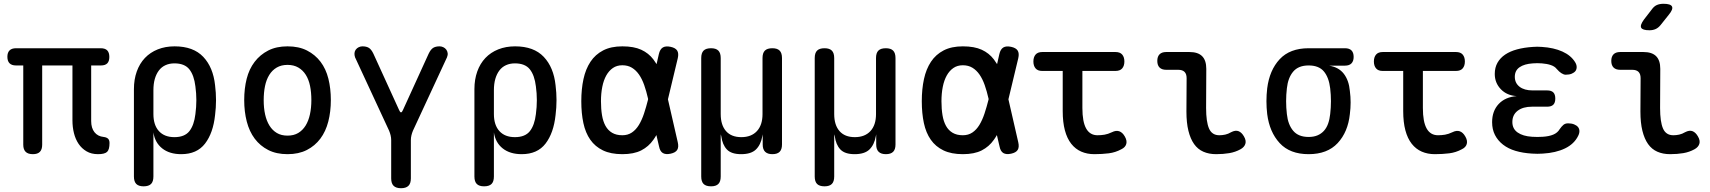

<svg xmlns="http://www.w3.org/2000/svg" viewBox="-20 -805 9040 1015"><path d="M498 10Q463 10 437.5 -5Q412 -20 395.5 -44.5Q379 -69 371 -101Q363 -133 363 -168V-459H203V-40Q203 -15 191 -2.5Q179 10 154 10Q128 10 115.5 -2.5Q103 -15 103 -40V-459H64Q42 -459 30.5 -470.5Q19 -482 19 -505Q19 -527 30.5 -538.5Q42 -550 65 -550H512Q536 -550 547 -538.5Q558 -527 558 -504Q558 -481 547 -470Q536 -459 514 -459H462V-165Q462 -128 479.5 -106Q497 -84 528 -81Q544 -79 551.5 -71.5Q559 -64 559 -49Q559 -14 546 -2Q533 10 498 10Z M739 180Q713 180 700.5 167.5Q688 155 688 128V-334Q688 -385 703 -427Q718 -469 746 -498.5Q774 -528 814 -544Q854 -560 903 -560Q1002 -560 1054.5 -504.5Q1107 -449 1117 -354Q1122 -315 1122 -275.5Q1122 -236 1117 -197Q1107 -102 1064 -46Q1021 10 938 10Q876 10 837.5 -20.5Q799 -51 791 -105V128Q791 155 778.5 167.5Q766 180 739 180ZM902 -80Q956 -80 981 -111.5Q1006 -143 1013 -202Q1018 -239 1018 -275.5Q1018 -312 1013 -348Q1006 -407 981 -438.5Q956 -470 902 -470Q876 -470 855 -460.5Q834 -451 820 -432.5Q806 -414 798.5 -388Q791 -362 791 -328V-202Q791 -144 820 -112Q849 -80 902 -80Z M1500 10Q1441 10 1398 -12Q1355 -34 1326.5 -72Q1298 -110 1284.5 -162.5Q1271 -215 1271 -276Q1271 -337 1284 -388.5Q1297 -440 1326 -478Q1355 -516 1398 -538Q1441 -560 1500 -560Q1560 -560 1603 -538Q1646 -516 1674.5 -478.5Q1703 -441 1716 -389Q1729 -337 1729 -276Q1729 -215 1715.5 -162.5Q1702 -110 1673.5 -72Q1645 -34 1602 -12Q1559 10 1500 10ZM1500 -88Q1533 -88 1556.5 -102Q1580 -116 1595.5 -141Q1611 -166 1618.5 -200.5Q1626 -235 1626 -276Q1626 -317 1619 -351Q1612 -385 1596.5 -409.5Q1581 -434 1557 -448Q1533 -462 1500 -462Q1467 -462 1443 -448Q1419 -434 1403.5 -409Q1388 -384 1381 -350Q1374 -316 1374 -275Q1374 -234 1381.5 -200Q1389 -166 1404.5 -141Q1420 -116 1443.5 -102Q1467 -88 1500 -88Z M2100 190Q2074 190 2061 177.5Q2048 165 2048 138V-64Q2048 -77 2045 -89.5Q2042 -102 2037 -114L1857 -502Q1853 -514 1854 -524.5Q1855 -535 1861 -543Q1867 -551 1876.5 -555.5Q1886 -560 1896 -560Q1917 -560 1930 -552Q1943 -544 1954 -521L2090 -223Q2095 -211 2100 -211Q2105 -211 2110 -223L2246 -521Q2257 -544 2270 -552Q2283 -560 2304 -560Q2314 -560 2323.5 -555.5Q2333 -551 2339 -543Q2345 -535 2346.5 -524.5Q2348 -514 2343 -502L2163 -114Q2158 -102 2155 -89.5Q2152 -77 2152 -64V138Q2152 165 2139 177.5Q2126 190 2100 190Z M2539 180Q2513 180 2500.5 167.5Q2488 155 2488 128V-334Q2488 -385 2503 -427Q2518 -469 2546 -498.5Q2574 -528 2614 -544Q2654 -560 2703 -560Q2802 -560 2854.5 -504.5Q2907 -449 2917 -354Q2922 -315 2922 -275.5Q2922 -236 2917 -197Q2907 -102 2864 -46Q2821 10 2738 10Q2676 10 2637.5 -20.5Q2599 -51 2591 -105V128Q2591 155 2578.5 167.5Q2566 180 2539 180ZM2702 -80Q2756 -80 2781 -111.5Q2806 -143 2813 -202Q2818 -239 2818 -275.5Q2818 -312 2813 -348Q2806 -407 2781 -438.5Q2756 -470 2702 -470Q2676 -470 2655 -460.5Q2634 -451 2620 -432.5Q2606 -414 2598.5 -388Q2591 -362 2591 -328V-202Q2591 -144 2620 -112Q2649 -80 2702 -80Z M3563 -53Q3569 -27 3560 -12.5Q3551 2 3525 7.5Q3499 13 3484 4Q3469 -5 3464 -31L3450 -91Q3442 -77 3434 -66Q3409 -30 3370 -10Q3331 10 3270 10Q3209 10 3167.5 -10Q3126 -30 3100.5 -66.5Q3075 -103 3064 -154.5Q3053 -206 3053 -270Q3053 -334 3064.5 -387Q3076 -440 3101.5 -478.5Q3127 -517 3168.5 -538.5Q3210 -560 3270 -560Q3331 -560 3370 -542Q3409 -524 3434 -491Q3443 -479 3451 -466L3463 -519Q3469 -545 3484 -554Q3499 -563 3525 -557.5Q3551 -552 3560 -537.5Q3569 -523 3563 -497L3511 -280ZM3406 -283Q3397 -323 3385.5 -355.5Q3374 -388 3358 -411Q3342 -434 3320.5 -447Q3299 -460 3270 -460Q3241 -460 3220 -445.5Q3199 -431 3185 -406Q3171 -381 3164 -346Q3157 -311 3157 -270Q3157 -229 3162.5 -196Q3168 -163 3181 -139.5Q3194 -116 3216 -103Q3238 -90 3270 -90Q3299 -90 3320.5 -104.5Q3342 -119 3357.5 -144.5Q3373 -170 3384.5 -204.5Q3396 -239 3406 -279Z M3739 180Q3712 180 3699.5 167.5Q3687 155 3687 128V-498Q3687 -525 3699.5 -537.5Q3712 -550 3739 -550Q3765 -550 3777.5 -537.5Q3790 -525 3790 -498V-202Q3790 -144 3818 -112Q3846 -80 3899 -80Q3952 -80 3981.5 -112Q4011 -144 4011 -202V-498Q4011 -525 4023.5 -537.5Q4036 -550 4063 -550Q4089 -550 4101.5 -537.5Q4114 -525 4114 -498V-41Q4114 -15 4101.5 -2.5Q4089 10 4063 10Q4038 10 4025 -2.5Q4012 -15 4012 -41V-95L4010 -85Q4002 -40 3976.5 -15Q3951 10 3898 10Q3846 10 3822.5 -15Q3799 -40 3793 -85Q3791 -95 3790.5 -95Q3790 -95 3790 -85V128Q3790 155 3777.5 167.5Q3765 180 3739 180Z M4339 180Q4312 180 4299.5 167.5Q4287 155 4287 128V-498Q4287 -525 4299.5 -537.5Q4312 -550 4339 -550Q4365 -550 4377.5 -537.5Q4390 -525 4390 -498V-202Q4390 -144 4418 -112Q4446 -80 4499 -80Q4552 -80 4581.5 -112Q4611 -144 4611 -202V-498Q4611 -525 4623.5 -537.5Q4636 -550 4663 -550Q4689 -550 4701.5 -537.5Q4714 -525 4714 -498V-41Q4714 -15 4701.5 -2.5Q4689 10 4663 10Q4638 10 4625 -2.5Q4612 -15 4612 -41V-95L4610 -85Q4602 -40 4576.5 -15Q4551 10 4498 10Q4446 10 4422.5 -15Q4399 -40 4393 -85Q4391 -95 4390.5 -95Q4390 -95 4390 -85V128Q4390 155 4377.5 167.5Q4365 180 4339 180Z M5363 -53Q5369 -27 5360 -12.5Q5351 2 5325 7.5Q5299 13 5284 4Q5269 -5 5264 -31L5250 -91Q5242 -77 5234 -66Q5209 -30 5170 -10Q5131 10 5070 10Q5009 10 4967.5 -10Q4926 -30 4900.5 -66.5Q4875 -103 4864 -154.5Q4853 -206 4853 -270Q4853 -334 4864.5 -387Q4876 -440 4901.5 -478.5Q4927 -517 4968.5 -538.5Q5010 -560 5070 -560Q5131 -560 5170 -542Q5209 -524 5234 -491Q5243 -479 5251 -466L5263 -519Q5269 -545 5284 -554Q5299 -563 5325 -557.5Q5351 -552 5360 -537.5Q5369 -523 5363 -497L5311 -280ZM5206 -283Q5197 -323 5185.5 -355.5Q5174 -388 5158 -411Q5142 -434 5120.5 -447Q5099 -460 5070 -460Q5041 -460 5020 -445.5Q4999 -431 4985 -406Q4971 -381 4964 -346Q4957 -311 4957 -270Q4957 -229 4962.5 -196Q4968 -163 4981 -139.5Q4994 -116 5016 -103Q5038 -90 5070 -90Q5099 -90 5120.5 -104.5Q5142 -119 5157.5 -144.5Q5173 -170 5184.5 -204.5Q5196 -239 5206 -279Z M5877 -530Q5901 -530 5912.5 -516.5Q5924 -503 5924 -480Q5924 -457 5912.5 -443.5Q5901 -430 5877 -430H5702V-234Q5702 -161 5722 -125.5Q5742 -90 5782 -90Q5801 -90 5819 -93Q5837 -96 5858 -106Q5880 -117 5897 -111Q5914 -105 5926 -84Q5939 -62 5934 -44Q5929 -26 5908 -16Q5877 1 5841.5 5.5Q5806 10 5765 10Q5727 10 5696 -3.5Q5665 -17 5643 -45Q5621 -73 5609.5 -116Q5598 -159 5598 -218V-430H5489Q5466 -430 5454.5 -443.5Q5443 -457 5443 -480Q5443 -503 5454.5 -516.5Q5466 -530 5490 -530Z M6356 -234Q6356 -161 6371.5 -125.5Q6387 -90 6426 -90Q6442 -90 6457.5 -93.5Q6473 -97 6488 -106Q6511 -118 6527.5 -111.5Q6544 -105 6556 -84Q6569 -62 6563.5 -44.5Q6558 -27 6538 -16Q6511 -1 6479 4.5Q6447 10 6409 10Q6371 10 6341.5 -3Q6312 -16 6292.5 -43.5Q6273 -71 6262.5 -113.5Q6252 -156 6252 -215L6253 -392Q6253 -414 6242 -425Q6231 -436 6209 -436H6145Q6122 -436 6110 -448Q6098 -460 6098 -483Q6098 -506 6110 -518Q6122 -530 6145 -530H6268Q6313 -530 6335 -508Q6357 -486 6357 -441Z M7090 -458H7006Q7057 -450 7084 -415Q7111 -380 7116 -324Q7120 -294 7120 -263.5Q7120 -233 7116 -202Q7106 -107 7051.5 -48.5Q6997 10 6898 10Q6799 10 6745 -48.5Q6691 -107 6679 -202Q6675 -236 6675 -270Q6675 -304 6679 -338Q6691 -434 6745 -492Q6799 -550 6898 -550H7090Q7113 -550 7124.5 -538.5Q7136 -527 7136 -504Q7136 -482 7124.5 -470Q7113 -458 7090 -458ZM6898 -81Q6925 -81 6945 -89.5Q6965 -98 6979 -113.5Q6993 -129 7001 -151.5Q7009 -174 7012 -202Q7016 -236 7016 -270Q7016 -304 7012 -338Q7005 -396 6978.5 -427.5Q6952 -459 6898 -459Q6844 -459 6816.5 -426.5Q6789 -394 6783 -338Q6779 -304 6779 -270Q6779 -236 6783 -202Q6789 -146 6816.5 -113.5Q6844 -81 6898 -81Z M7677 -530Q7701 -530 7712.5 -516.5Q7724 -503 7724 -480Q7724 -457 7712.5 -443.5Q7701 -430 7677 -430H7502V-234Q7502 -161 7522 -125.5Q7542 -90 7582 -90Q7601 -90 7619 -93Q7637 -96 7658 -106Q7680 -117 7697 -111Q7714 -105 7726 -84Q7739 -62 7734 -44Q7729 -26 7708 -16Q7677 1 7641.5 5.5Q7606 10 7565 10Q7527 10 7496 -3.5Q7465 -17 7443 -45Q7421 -73 7409.5 -116Q7398 -159 7398 -218V-430H7289Q7266 -430 7254.5 -443.5Q7243 -457 7243 -480Q7243 -503 7254.5 -516.5Q7266 -530 7290 -530Z M8307 -476Q8315 -463 8315 -450.5Q8315 -438 8308.5 -429.5Q8302 -421 8289 -415.5Q8276 -410 8257 -410Q8251 -410 8245 -412.5Q8239 -415 8233.5 -418.5Q8228 -422 8222 -427.5Q8216 -433 8209 -441Q8199 -454 8178.5 -461Q8158 -468 8131 -470Q8118 -471 8106.5 -471Q8095 -471 8083 -470Q8038 -467 8013 -449.5Q7988 -432 7988 -399Q7988 -366 8013 -346.5Q8038 -327 8082 -327H8159Q8181 -327 8191.5 -316.5Q8202 -306 8202 -284Q8202 -262 8191.5 -251.5Q8181 -241 8159 -241H8079Q8031 -241 8003 -219.5Q7975 -198 7975 -160Q7975 -124 8003 -104.5Q8031 -85 8079 -82Q8093 -81 8107.5 -81Q8122 -81 8136 -82Q8169 -84 8191.5 -93.5Q8214 -103 8225 -122Q8230 -129 8235 -135Q8240 -141 8245 -145Q8250 -149 8256 -151Q8262 -153 8270 -153Q8288 -153 8301.5 -147.5Q8315 -142 8322 -133.5Q8329 -125 8329.5 -113Q8330 -101 8323 -87Q8302 -44 8253.5 -20.5Q8205 3 8136 7Q8122 8 8107.5 8Q8093 8 8079 7Q8030 4 7991.5 -7.5Q7953 -19 7925.5 -40.5Q7898 -62 7883 -91.5Q7868 -121 7868 -159Q7868 -218 7902.5 -255Q7937 -292 7998 -297Q7946 -300 7914 -333.5Q7882 -367 7882 -414Q7882 -448 7896.5 -473.5Q7911 -499 7937 -516.5Q7963 -534 8000 -544Q8037 -554 8083 -557Q8095 -558 8106.5 -558Q8118 -558 8131 -557Q8194 -553 8239.5 -532.5Q8285 -512 8307 -476Z M8756 -234Q8756 -161 8771.5 -125.5Q8787 -90 8826 -90Q8842 -90 8857.5 -93.5Q8873 -97 8888 -106Q8911 -118 8927.5 -111.5Q8944 -105 8956 -84Q8969 -62 8963.5 -44.5Q8958 -27 8938 -16Q8911 -1 8879 4.5Q8847 10 8809 10Q8771 10 8741.5 -3Q8712 -16 8692.5 -43.5Q8673 -71 8662.5 -113.5Q8652 -156 8652 -215L8653 -392Q8653 -414 8642 -425Q8631 -436 8609 -436H8545Q8522 -436 8510 -448Q8498 -460 8498 -483Q8498 -506 8510 -518Q8522 -530 8545 -530H8668Q8713 -530 8735 -508Q8757 -486 8757 -441ZM8759 -673Q8747 -658 8732.5 -651.5Q8718 -645 8700 -645Q8663 -645 8656 -658.5Q8649 -672 8671 -702L8712 -755Q8724 -772 8739 -778.5Q8754 -785 8774 -785Q8812 -785 8819 -770.5Q8826 -756 8802 -727Z"/></svg>

Font: Maple Mono Medium
Style: Regular
Weight: 500
Monospace: yes
Designer: subframe7536
Version: Version 7.000